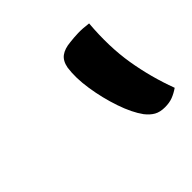

<svg xmlns="http://www.w3.org/2000/svg" viewBox="-87 -858 525 525"><g transform="rotate(-45 175.0 -596.0)"><path d="M302 -749Q295 -665 306.5 -595.5Q318 -526 343 -459Q330 -450 317 -445Q304 -440 287 -440Q268 -440 255.5 -447Q243 -454 232 -468Q213 -494 198.5 -536.5Q184 -579 177 -624.5Q170 -670 175 -705Q179 -727 192.5 -737Q206 -747 229 -749Q245 -751 262 -751.5Q279 -752 302 -749Z"/></g></svg>

Font: Recursive Sn Csl St Med
Style: Italic
Weight: 500
Italic angle: -15°
Version: Version 1.079;hotconv 1.0.112;makeotfexe 2.5.65598; ttfautoh